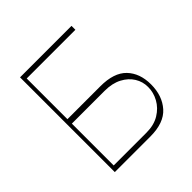

<svg xmlns="http://www.w3.org/2000/svg" viewBox="-188 -885 1042 1042"><g transform="rotate(-45 333.5 -363.5)"><path d="M113.6 0V-727.3H508.5V-697.4H134.9V-384.9H386.4Q491.5 -385.3 540.5 -334.3Q589.5 -283.4 589.5 -197.4Q589.5 -110.4 540.5 -55.2Q491.5 0 386.4 0ZM134.9 -29.8H386.4Q444.6 -29.8 485.3 -54.7Q525.9 -79.5 547.2 -118.4Q568.5 -157.3 568.2 -198.9Q568.5 -239.3 547.2 -273.8Q525.9 -308.2 485.3 -329.5Q444.6 -350.9 386.4 -350.9H134.9Z"/></g></svg>

Font: Inter UI Thin
Style: Regular
Weight: 100
Designer: Rasmus Andersson
Foundry: rsms
Version: 3.2;8d6f07862